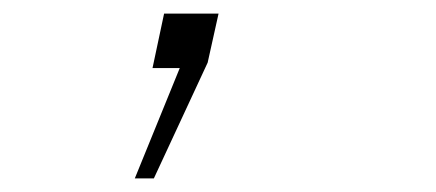

<svg xmlns="http://www.w3.org/2000/svg" viewBox="-20 -100 640 282"><path d="M178 162 244 0H204L221 -80H301L285 -8L206 162Z"/></svg>

Font: Geist Mono Thin
Style: Italic
Weight: 100
Italic angle: -12°
Monospace: yes
Designer: Basement.studio, Andrés Briganti, Mateo Zaragoza
Foundry: Basement.studio, Vercel, Andrés Briganti, Guido Ferreyra, Mateo Zaragoza
Version: Version 1.500; ttfautohint (v1.8.4.7-5d5b)